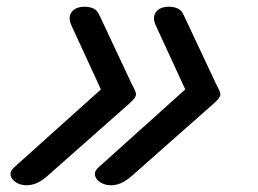

<svg xmlns="http://www.w3.org/2000/svg" viewBox="-20 -534 765 569"><path d="M59 15Q41 15 27.5 6.5Q14 -2 11.5 -14.5Q9 -27 23 -39L279 -269L191 -460Q181 -483 192.5 -498.5Q204 -514 231 -514Q246 -514 257.5 -508.5Q269 -503 276 -486L370 -286Q377 -273 380 -266Q383 -259 383 -254Q383 -247 374 -237.5Q365 -228 345 -211L121 -13Q104 2 89 8.5Q74 15 59 15ZM309 15Q291 15 277.5 6.5Q264 -2 261.5 -14.5Q259 -27 273 -39L529 -269L441 -460Q431 -483 442.5 -498.5Q454 -514 481 -514Q496 -514 507.5 -508.5Q519 -503 526 -486L620 -286Q627 -273 630 -266Q633 -259 633 -254Q633 -247 624 -237.5Q615 -228 595 -211L371 -13Q354 2 339 8.5Q324 15 309 15Z"/></svg>

Font: Playwrite NO
Style: Regular
Weight: 400
Designer: Veronika Burian, José Scaglione
Foundry: TypeTogether
Version: Version 1.002